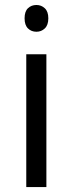

<svg xmlns="http://www.w3.org/2000/svg" viewBox="-20 -754 293 774"><path d="M167 0H85.9V-535.2H167ZM79.1 -680.2Q79.1 -708 92.8 -720.9Q106.4 -733.9 127 -733.9Q146.5 -733.9 160.6 -720.7Q174.8 -707.5 174.8 -680.2Q174.8 -652.8 160.6 -639.4Q146.5 -626 127 -626Q106.4 -626 92.8 -639.4Q79.1 -652.8 79.1 -680.2Z"/></svg>

Font: f0_2797  
Style: Regular
Weight: 400
Foundry: Ascender Corporation
Version: Version 1.10